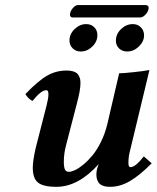

<svg xmlns="http://www.w3.org/2000/svg" viewBox="-20 -719 612 749"><path d="M279.8 -314.9 237.8 -152.8Q229 -120.1 229 -87.9Q229 -67.4 233.2 -58.1Q237.3 -48.8 249 -48.8Q258.3 -48.8 272.7 -55.4Q287.1 -62 305.4 -77.1Q323.7 -92.3 341.1 -113.3Q358.4 -134.3 374.3 -166.5Q390.1 -198.7 398.9 -235.8L444.8 -433.1Q459.5 -433.1 499.5 -437.3Q539.6 -441.4 563 -445.8L485.8 -125Q481 -106 481 -83Q481 -66.9 488.8 -66.9Q508.3 -66.9 541 -108.9L571.8 -82Q524.4 -34.2 486.3 -12.2Q448.2 9.8 410.2 9.8Q392.1 9.8 380.4 5.1Q368.7 0.5 363.8 -8.1Q358.9 -16.6 357.4 -23.4Q356 -30.3 356 -39.1Q356 -57.1 365.2 -79.1Q285.6 9.8 200.2 9.8Q147.9 9.8 127.9 -7.1Q107.9 -23.9 107.9 -64Q107.9 -91.8 119.1 -141.1L162.1 -309.1Q168.9 -335.9 168.9 -351.1Q168.9 -367.2 161.1 -367.2Q140.1 -367.2 106.9 -325.2Q89.4 -334 79.1 -352.1Q129.9 -404.8 164.6 -424.3Q199.2 -443.8 238.8 -443.8Q257.3 -443.8 269.3 -439.2Q281.2 -434.6 286.1 -426Q291 -417.5 292.5 -410.6Q293.9 -403.8 293.9 -395Q293.9 -366.7 279.8 -314.9ZM432.1 -560.1Q432.1 -586.4 452.4 -605.7Q472.7 -625 498 -625Q517.1 -625 529.5 -612.5Q542 -600.1 542 -581.1Q542 -557.1 521.7 -537.6Q501.5 -518.1 476.1 -518.1Q457 -518.1 444.6 -530Q432.1 -542 432.1 -560.1ZM251 -561Q251 -586.4 271.2 -605.7Q291.5 -625 315.9 -625Q335.4 -625 347.7 -612.8Q359.9 -600.6 359.9 -582Q359.9 -556.6 340.1 -537.4Q320.3 -518.1 294.9 -518.1Q275.9 -518.1 263.4 -530.5Q251 -543 251 -561ZM527.8 -650.9H263.2Q252.9 -650.9 252.9 -663.1Q252.9 -666 253.9 -668Q255.4 -677.7 265.1 -688.5Q274.9 -699.2 284.2 -699.2H547.9Q560.1 -699.2 560.1 -687Q560.1 -685.1 559.1 -683.1Q557.6 -672.9 547.4 -661.9Q537.1 -650.9 527.8 -650.9Z"/></svg>

Font: Linux Libertine
Style: Bold Italic
Weight: 700
Italic angle: -11.5°
Designer: Philipp H. Poll
Foundry: Philipp H. Poll
Version: Version 4.0.5